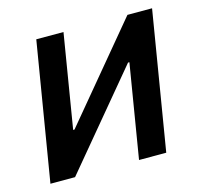

<svg xmlns="http://www.w3.org/2000/svg" viewBox="-85 -639 772 732"><g transform="rotate(-15 301.0 -273.0)"><path d="M484.4 0H377L438 -369.6H432.6L124.5 0H27.3L117.7 -545.9H225.1L164.1 -175.8H169.4L477.5 -545.9H574.7Z"/></g></svg>

Font: Inter Medium
Style: Italic
Weight: 500
Italic angle: -9.3988°
Designer: Rasmus Andersson
Foundry: rsms
Version: Version 4.001;git-66647c0bb